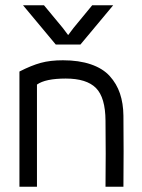

<svg xmlns="http://www.w3.org/2000/svg" viewBox="-20 -713 541 733"><path d="M121.1 0H54.2V-439.9Q100.1 -463.4 136 -473.1Q171.9 -482.9 220.2 -482.9Q281.7 -482.9 327.1 -467.3Q372.6 -451.7 398.9 -422.6Q425.3 -393.6 438 -356Q450.7 -318.4 451.2 -271Q452.6 -135.7 451.2 0H382.8Q384.3 -126 382.8 -252Q382.3 -340.8 346.4 -377Q310.5 -413.1 231 -413.1Q153.3 -413.1 121.1 -390.1ZM67.9 -692.9H147.9L219.2 -606.9L240.2 -579.1L261.2 -606.9L332 -692.9H412.1L287.1 -543H192.9Z"/></svg>

Font: Kreadon
Style: Regular
Weight: 400
Designer: kohakuno
Foundry: StudioGnu
Version: Version 1.000;Glyphs 3.1.2 (3151)